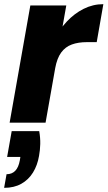

<svg xmlns="http://www.w3.org/2000/svg" viewBox="-35 -584 512 914"><path d="M20.7 40.2H151.7Q157.3 71.9 156.6 101.4Q155.9 130.9 150.8 158.2Q143.3 202.9 122.1 237.2Q100.9 271.6 66.5 290.9Q32.2 310.2 -15.4 310.2L-3.8 245.4Q21.8 245.4 37.6 229Q53.5 212.7 59.5 178.8L62 163.1H-1.1ZM227.6 -258.8 188.3 -290.5Q197.8 -343.9 222.2 -393.2Q246.7 -442.4 282.7 -481Q318.7 -519.6 363.1 -541.9Q407.5 -564.2 457 -564.2L425.4 -383.4H378.5Q337.5 -383.4 306.9 -372.2Q276.3 -361.1 256.4 -334.2Q236.5 -307.3 227.6 -258.8ZM10.8 0 109.4 -557.9H280.5L181.9 0Z"/></svg>

Font: Poppins Variable
Style: Italic
Weight: 100
Italic angle: -10°
Designer: Jonny Pinhorn
Foundry: Indian Type Foundry
Version: Version 6.000